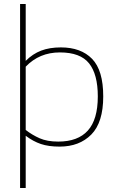

<svg xmlns="http://www.w3.org/2000/svg" viewBox="-20 -720 594 956"><path d="M80 216V-700H108V-417Q143 -452 185 -468Q227 -484 283 -484Q383 -484 438.5 -427Q494 -370 494 -240Q494 -110 434.5 -50Q375 10 277 10Q222 10 183.5 -3Q145 -16 108 -44V216ZM270 -15Q368 -15 417.5 -70Q467 -125 467 -240Q467 -350 423.5 -404.5Q380 -459 278 -459Q176 -459 108 -388V-73Q140 -48 177.5 -31.5Q215 -15 270 -15Z"/></svg>

Font: Kanit Thin
Style: Regular
Weight: 250
Designer: Katatrad Team
Foundry: CadsonDemak
Version: Version 2.000; ttfautohint (v1.8.3)